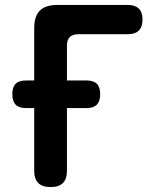

<svg xmlns="http://www.w3.org/2000/svg" viewBox="-20 -750 640 780"><path d="M186 10Q152 10 135.5 -6.5Q119 -23 119 -56V-311H85Q57 -311 43.5 -325Q30 -339 30 -367.5Q30 -396 43.5 -409.5Q57 -423 85 -423H119V-636Q119 -684 142 -707Q165 -730 214 -730H499Q528 -730 543.5 -715.5Q559 -701 559 -671Q559 -641 544 -626Q529 -611 499 -611H299Q275 -611 263.5 -599.5Q252 -588 252 -564V-423H332Q360 -423 373.5 -409.5Q387 -396 387 -367.5Q387 -339 373.5 -325Q360 -311 332 -311H252V-56Q252 -23 235.5 -6.5Q219 10 186 10Z"/></svg>

Font: Maple Mono
Style: Bold
Weight: 700
Monospace: yes
Designer: subframe7536
Version: Version 7.200